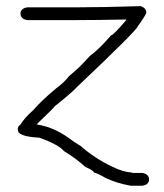

<svg xmlns="http://www.w3.org/2000/svg" viewBox="-20 -466 528 617"><path d="M45.9 -65.9Q57.6 -85.9 86.9 -112.3Q116.2 -145.5 161.1 -182.6Q186 -200.7 202.1 -221.7Q237.8 -250.5 268.6 -286.1Q297.9 -307.1 336.9 -352.5Q343.8 -352.5 385.7 -401.4V-403.3Q284.2 -401.4 225.6 -401.4H67.4Q45.9 -404.8 45.9 -422.9Q45.9 -438.5 67.4 -442.4H221.7Q306.2 -442.4 432.6 -446.3Q450.2 -439.9 450.2 -424.8Q446.8 -414.6 422.9 -381.8Q421.4 -370.1 229.5 -188.5Q212.4 -169.4 155.3 -124Q155.3 -121.6 97.7 -66.4Q130.4 -60.1 146.5 -52.7Q173.8 -42.5 205.1 -19.5Q212.4 -13.2 240.2 3.9Q283.7 42.5 341.8 70.3Q378.9 87.9 402.3 87.9Q402.3 89.8 408.2 89.8H437.5Q459 93.3 459 111.3Q459 127 437.5 130.9H400.4Q355 123 318.4 105.5Q300.3 94.2 281.2 87.9Q281.2 82 253.9 70.3Q225.6 43.9 185.5 19.5Q168.5 -1 107.4 -23.4Q68.4 -25.9 53.5 -32Q38.6 -38.1 38.1 -44.9Q37.1 -47.9 37.1 -50.8Q37.1 -60.5 45.9 -65.9Z"/></svg>

Font: CEF Fonts CJK
Style: Regular
Weight: 400
Designer: PartyBoss (派对大魔王)
Version: Release 2.25